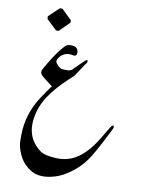

<svg xmlns="http://www.w3.org/2000/svg" viewBox="-113 -1038 933 1245"><g transform="rotate(10 354.0 -416.0)"><path d="M177.7 -961.9H195.3L261.7 -897V-882.3L195.3 -816.4H177.7L110.8 -879.9L109.9 -897.5ZM255.4 -727.5Q267.6 -739.7 297.4 -738.3Q330.1 -736.8 337.4 -711.4Q341.3 -698.2 337.4 -684.1Q329.6 -675.3 323.7 -675.8Q319.8 -675.8 311.5 -677.2Q303.2 -678.7 298.3 -679.2Q269 -682.6 241.2 -662.6Q235.8 -658.7 227.1 -647.5Q207.5 -623 220.2 -606.9Q239.3 -582.5 254.9 -577.1Q263.2 -574.2 299.3 -574.7Q305.2 -574.7 307.6 -576.2Q311.5 -577.6 316.4 -579.6Q321.8 -582 324.2 -583Q378.4 -637.2 382.3 -640.6Q383.3 -641.1 393.6 -651.4Q401.9 -660.2 410.6 -662.6Q411.6 -663.1 413.6 -657.7Q414.6 -655.8 414.6 -652.8Q414.1 -650.4 414.1 -648.9Q414.1 -647.5 412.1 -644Q410.2 -641.6 409.2 -640.6Q408.2 -639.2 405.8 -636.2Q403.3 -632.8 402.8 -631.8Q402.8 -631.8 346.2 -546.9Q268.1 -478 216.8 -412.6Q162.1 -342.3 143.6 -270.5Q102.1 -111.3 215.3 -26.9Q246.1 -3.9 321.3 -1Q392.1 2 446.3 -28.8Q522.9 -72.3 588.4 -183.1Q628.9 -251.5 635.7 -260.7Q638.7 -264.6 641.1 -269L653.3 -274.4L655.8 -263.7Q653.8 -252.9 643.6 -233.4Q562 -71.3 527.8 -25.4Q484.9 32.7 423.3 74.2Q377.9 105 336.9 117.2Q237.8 147 177.2 108.9Q131.8 80.1 108.9 41Q81.1 -7.3 74.7 -57.1Q74.2 -61 74.2 -105Q74.2 -247.6 155.3 -369.6Q206.1 -446.3 213.9 -452.6V-454.1Q213.9 -455.6 201.7 -464.4Q150.9 -501.5 138.7 -515.1Q131.8 -522.5 131.3 -528.3Q129.9 -543.9 133.3 -549.3Q159.7 -597.7 186 -638.2Q225.6 -698.2 255.4 -727.5Z"/></g></svg>

Font: Urdu Khush Khati
Style: Regular
Weight: 400
Version: Version 001.500